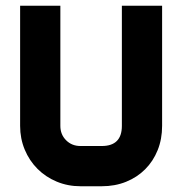

<svg xmlns="http://www.w3.org/2000/svg" viewBox="-20 -648 634 668"><path d="M544 -210Q544 -164 528.5 -125.5Q513 -87 485 -59Q457 -31 418.5 -15.5Q380 0 334 0H260Q216 0 177.5 -16Q139 -32 110.5 -60.5Q82 -89 66 -127.5Q50 -166 50 -210V-628H190V-210Q190 -180 210 -160Q230 -140 260 -140H334Q404 -140 404 -210V-628H544Z"/></svg>

Font: CAT North
Style: Regular
Weight: 400
Designer: Peter Wiegel
Foundry: Peter Wiegel
Version: Version 1.000